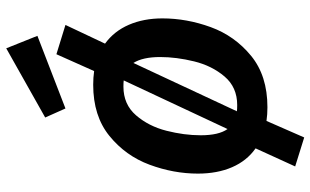

<svg xmlns="http://www.w3.org/2000/svg" viewBox="-210 -653 996 616"><g transform="rotate(-90 288.0 -345.0)"><path d="M537 -322Q537 -244 509 -167Q481 -90 417 -37.5Q353 15 252 15Q229 15 208 12L155 133L62 104L120 -23Q80 -51 59.5 -98.5Q39 -146 39 -208Q39 -286 67.5 -363Q96 -440 160 -492Q224 -544 324 -544Q347 -544 368 -541L422 -662L516 -633L456 -506Q496 -477 516.5 -429.5Q537 -382 537 -322ZM162 -199Q162 -141 182 -113L338 -446Q332 -447 318 -447Q261 -447 226 -406.5Q191 -366 176.5 -309Q162 -252 162 -199ZM413 -329Q413 -385 394 -415L239 -83Q245 -82 259 -82Q316 -82 350.5 -122.5Q385 -163 399 -220Q413 -277 413 -329ZM481 -723 248 -633 219 -698 441 -823Z"/></g></svg>

Font: FiraGO Medium
Style: Italic
Weight: 500
Italic angle: -8°
Designer: bBox Type GmbH
Foundry: bBox Type GmbH
Version: Version 1.001